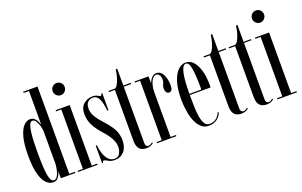

<svg xmlns="http://www.w3.org/2000/svg" viewBox="-89 -1134 2406 1529"><g transform="rotate(-20 1114.5 -369.5)"><path d="M148.5 10Q117.5 10 90.8 -16Q64 -42 47.8 -101Q31.5 -160 31.5 -259Q31.5 -355.5 47.8 -414.2Q64 -473 89.5 -499.5Q115 -526 143.5 -526Q167.5 -526 182 -512Q196.5 -498 203.8 -480.8Q211 -463.5 214 -453.5V-739.5H168.5V-750H290V-10H338V0H215V-64Q213.5 -51.5 206.2 -34Q199 -16.5 185 -3.2Q171 10 148.5 10ZM158 -3.5Q175.5 -3.5 187.2 -21.2Q199 -39 205.5 -66.5Q212 -94 214 -123V-404Q211.5 -426 204 -450.2Q196.5 -474.5 184.8 -491.2Q173 -508 157.5 -508Q141.5 -508 132.2 -484.8Q123 -461.5 118.2 -424Q113.5 -386.5 112 -342.5Q110.5 -298.5 110.5 -257Q110.5 -191 113.5 -133.2Q116.5 -75.5 126.8 -39.5Q137 -3.5 158 -3.5Z M442.5 -621.5Q420.5 -621.5 405.5 -636.8Q390.5 -652 390.5 -673Q390.5 -694.5 405.5 -709.5Q420.5 -724.5 442.5 -724.5Q463 -724.5 477.8 -709.5Q492.5 -694.5 492.5 -673Q492.5 -652 477.8 -636.8Q463 -621.5 442.5 -621.5ZM361 0V-10H405.5V-513.5H361V-523.5H480.5V-10H526V0Z M669.5 11Q637 11 615.8 -2.5Q594.5 -16 583 -16Q574 -16 572.5 0H564.5V-148.5H574.5Q577.5 -111.5 589 -77.2Q600.5 -43 620.8 -21Q641 1 671 1Q703.5 1 717 -25Q730.5 -51 730.5 -81Q730.5 -115 709.2 -153.2Q688 -191.5 654.5 -227.5Q614.5 -271 590 -316.2Q565.5 -361.5 565.5 -416.5Q565.5 -471.5 598 -499Q630.5 -526.5 672 -526.5Q699.5 -526.5 715 -517Q730.5 -507.5 739 -507.5Q746 -507.5 747.5 -523.5H756.5V-379.5H746.5Q741 -442.5 724.5 -479.2Q708 -516 672 -516Q646 -516 628.8 -498.2Q611.5 -480.5 611.5 -444.5Q611.5 -409.5 632.5 -374.8Q653.5 -340 687.5 -304Q730 -258.5 755 -214.8Q780 -171 780 -117.5Q780 -58 749.5 -23.5Q719 11 669.5 11Z M937.5 9Q919 9 901 1.8Q883 -5.5 871.5 -26Q860 -46.5 860 -86V-513.5H809.5V-523.5H860Q873 -523.5 885.5 -544Q898 -564.5 908 -597.2Q918 -630 923 -666.5H935V-523.5H997.5V-513.5H935V-35.5Q935 -18 943 -10.8Q951 -3.5 959.5 -3.5Q969.5 -3.5 980 -9.8Q990.5 -16 994 -20L999.5 -13Q989.5 -3 973.8 3Q958 9 937.5 9Z M1030 0V-10H1073.5V-513.5H1030V-523.5H1148.5V-461Q1149.5 -467.5 1157.2 -483.2Q1165 -499 1179.5 -512.8Q1194 -526.5 1215.5 -526.5Q1251.5 -526.5 1270.8 -487.5Q1290 -448.5 1290 -396Q1290 -346.5 1259 -346.5Q1243.5 -346.5 1236 -359.8Q1228.5 -373 1228.5 -392Q1228.5 -410.5 1237 -426.2Q1245.5 -442 1245.5 -459.5Q1245.5 -487.5 1235 -501.2Q1224.5 -515 1209.5 -515Q1190.5 -515 1176.8 -495.8Q1163 -476.5 1155.8 -449.2Q1148.5 -422 1148.5 -397.5V-10H1194V0Z M1465.5 10.5Q1429.5 10.5 1403.8 -12.5Q1378 -35.5 1361.8 -74.5Q1345.5 -113.5 1337.8 -162.5Q1330 -211.5 1330 -263Q1330 -352.5 1349 -411Q1368 -469.5 1398.2 -498Q1428.5 -526.5 1462 -526.5Q1501.5 -526.5 1528.5 -494.5Q1555.5 -462.5 1569.2 -411.8Q1583 -361 1583 -304Q1583 -296 1583 -288Q1583 -280 1582.5 -271.5H1406.5V-270.5Q1406.5 -217.5 1408 -169.2Q1409.5 -121 1416.2 -83.2Q1423 -45.5 1437.2 -23.5Q1451.5 -1.5 1476.5 -1.5Q1515 -1.5 1537.5 -22.2Q1560 -43 1568 -67.5L1576.5 -62.5Q1565.5 -33 1538.2 -11.2Q1511 10.5 1465.5 10.5ZM1462 -517Q1407.5 -517 1406.5 -281.5H1508Q1508 -390.5 1498.8 -453.8Q1489.5 -517 1462 -517Z M1742.5 9Q1724 9 1706 1.8Q1688 -5.5 1676.5 -26Q1665 -46.5 1665 -86V-513.5H1614.5V-523.5H1665Q1678 -523.5 1690.5 -544Q1703 -564.5 1713 -597.2Q1723 -630 1728 -666.5H1740V-523.5H1802.5V-513.5H1740V-35.5Q1740 -18 1748 -10.8Q1756 -3.5 1764.5 -3.5Q1774.5 -3.5 1785 -9.8Q1795.5 -16 1799 -20L1804.5 -13Q1794.5 -3 1778.8 3Q1763 9 1742.5 9Z M1956.5 9Q1938 9 1920 1.8Q1902 -5.5 1890.5 -26Q1879 -46.5 1879 -86V-513.5H1828.5V-523.5H1879Q1892 -523.5 1904.5 -544Q1917 -564.5 1927 -597.2Q1937 -630 1942 -666.5H1954V-523.5H2016.5V-513.5H1954V-35.5Q1954 -18 1962 -10.8Q1970 -3.5 1978.5 -3.5Q1988.5 -3.5 1999 -9.8Q2009.5 -16 2013 -20L2018.5 -13Q2008.5 -3 1992.8 3Q1977 9 1956.5 9Z M2132 -621.5Q2110 -621.5 2095 -636.8Q2080 -652 2080 -673Q2080 -694.5 2095 -709.5Q2110 -724.5 2132 -724.5Q2152.5 -724.5 2167.2 -709.5Q2182 -694.5 2182 -673Q2182 -652 2167.2 -636.8Q2152.5 -621.5 2132 -621.5ZM2050.5 0V-10H2095V-513.5H2050.5V-523.5H2170V-10H2215.5V0Z"/></g></svg>

Font: Imbue 100pt
Style: Regular
Weight: 400
Designer: Tyler Finck
Foundry: Etcetera Type Company
Version: Version 1.102; ttfautohint (v1.8.3)